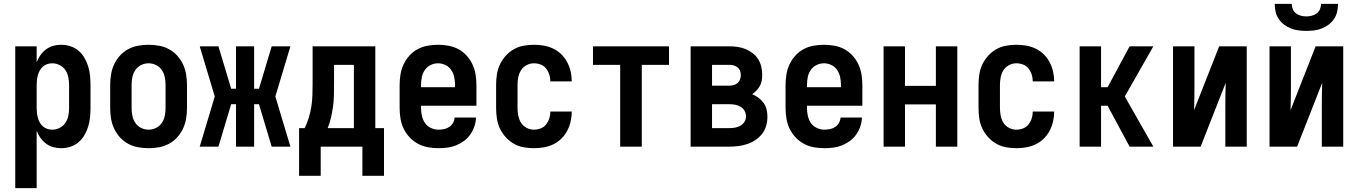

<svg xmlns="http://www.w3.org/2000/svg" viewBox="-20 -760 7040 995"><path d="M59 215V-520H170V-438Q178 -458 190 -475Q202 -492 219 -504.5Q236 -517 256 -522.5Q276 -528 297 -528Q321 -528 344.5 -520.5Q368 -513 386.5 -497.5Q405 -482 417.5 -460.5Q430 -439 437 -416Q444 -393 446.5 -368.5Q449 -344 449 -320V-200Q449 -176 446.5 -151.5Q444 -127 437 -104Q430 -81 417.5 -59.5Q405 -38 386.5 -22.5Q368 -7 344.5 0.5Q321 8 297 8Q276 8 256 2.5Q236 -3 219 -15.5Q202 -28 190 -45Q178 -62 170 -82V215ZM251 -88Q271 -88 289.5 -97.5Q308 -107 319 -123.5Q330 -140 334 -160Q338 -180 338 -200V-320Q338 -340 334 -360Q330 -380 319 -396.5Q308 -413 289.5 -422.5Q271 -432 251 -432Q238 -432 225.5 -428Q213 -424 203 -415.5Q193 -407 186.5 -395.5Q180 -384 176.5 -371.5Q173 -359 171.5 -346Q170 -333 170 -320V-200Q170 -187 171.5 -174Q173 -161 176.5 -148.5Q180 -136 186.5 -124.5Q193 -113 203 -104.5Q213 -96 225.5 -92Q238 -88 251 -88Z M750 8Q723 8 695.5 3Q668 -2 644 -15Q620 -28 601.5 -48.5Q583 -69 571.5 -93.5Q560 -118 555.5 -145.5Q551 -173 551 -200V-320Q551 -347 555.5 -374.5Q560 -402 571.5 -426.5Q583 -451 601.5 -471.5Q620 -492 644 -505Q668 -518 695.5 -523Q723 -528 750 -528Q777 -528 804.5 -523Q832 -518 856 -505Q880 -492 898.5 -471.5Q917 -451 928.5 -426.5Q940 -402 944.5 -374.5Q949 -347 949 -320V-200Q949 -173 944.5 -145.5Q940 -118 928.5 -93.5Q917 -69 898.5 -48.5Q880 -28 856 -15Q832 -2 804.5 3Q777 8 750 8ZM750 -88Q770 -88 788.5 -97Q807 -106 818.5 -123Q830 -140 834 -160Q838 -180 838 -200V-320Q838 -340 834 -360Q830 -380 818.5 -397Q807 -414 788.5 -423Q770 -432 750 -432Q730 -432 711.5 -423Q693 -414 681.5 -397Q670 -380 666 -360Q662 -340 662 -320V-200Q662 -180 666 -160Q670 -140 681.5 -123Q693 -106 711.5 -97Q730 -88 750 -88Z M1485 0H1388L1322 -220H1297V0H1203V-220H1178L1112 0H1015L1093 -260L1015 -520H1112L1178 -300H1203V-520H1297V-300H1322L1388 -520H1485L1407 -260Z M1530 151V-96H1559Q1572 -123 1580.5 -151Q1589 -179 1593.5 -208Q1598 -237 1599 -266.5Q1600 -296 1600 -325V-520H1925V-96H1970V151H1858V0H1642V151ZM1678 -96H1814V-424H1711V-325Q1711 -296 1710.5 -267Q1710 -238 1706 -209Q1702 -180 1695.5 -151.5Q1689 -123 1678 -96Z M2252 8Q2225 8 2197.5 3Q2170 -2 2146 -15Q2122 -28 2103 -48Q2084 -68 2072 -93Q2060 -118 2055.5 -145.5Q2051 -173 2051 -200V-320Q2051 -347 2055.5 -374.5Q2060 -402 2071.5 -426.5Q2083 -451 2101.5 -471.5Q2120 -492 2144 -505Q2168 -518 2195.5 -523Q2223 -528 2250 -528Q2277 -528 2304.5 -523Q2332 -518 2356 -505Q2380 -492 2398.5 -471.5Q2417 -451 2428.5 -426.5Q2440 -402 2444.5 -374.5Q2449 -347 2449 -320V-212H2162V-200Q2162 -180 2166.5 -159.5Q2171 -139 2182.5 -122.5Q2194 -106 2213 -97Q2232 -88 2252 -88Q2267 -88 2281.5 -91Q2296 -94 2308 -102Q2320 -110 2327.5 -123Q2335 -136 2336 -151H2447Q2446 -127 2438.5 -105Q2431 -83 2417.5 -63.5Q2404 -44 2385 -30Q2366 -16 2344 -7Q2322 2 2299 5Q2276 8 2252 8ZM2162 -308H2338V-320Q2338 -340 2334 -360Q2330 -380 2318.5 -397Q2307 -414 2288.5 -423Q2270 -432 2250 -432Q2230 -432 2211.5 -423Q2193 -414 2181.5 -397Q2170 -380 2166 -360Q2162 -340 2162 -320Z M2747 8Q2720 8 2693 3Q2666 -2 2642.5 -15.5Q2619 -29 2600.5 -49.5Q2582 -70 2570.5 -94.5Q2559 -119 2555 -146Q2551 -173 2551 -200V-320Q2551 -347 2555 -374Q2559 -401 2570.5 -425.5Q2582 -450 2600.5 -470.5Q2619 -491 2642.5 -504.5Q2666 -518 2693 -523Q2720 -528 2747 -528Q2773 -528 2798.5 -523.5Q2824 -519 2847 -508Q2870 -497 2888.5 -479Q2907 -461 2919 -438.5Q2931 -416 2937 -390.5Q2943 -365 2943 -340V-338H2832V-339Q2832 -357 2826.5 -374Q2821 -391 2810 -405Q2799 -419 2782 -425.5Q2765 -432 2747 -432Q2727 -432 2709 -422.5Q2691 -413 2680.5 -396.5Q2670 -380 2666 -360Q2662 -340 2662 -320V-200Q2662 -180 2666 -160Q2670 -140 2680.5 -123.5Q2691 -107 2709 -97.5Q2727 -88 2747 -88Q2765 -88 2782 -94.5Q2799 -101 2810 -115Q2821 -129 2826.5 -146Q2832 -163 2832 -181V-182H2943V-180Q2943 -155 2937 -129.5Q2931 -104 2919 -81.5Q2907 -59 2888.5 -41Q2870 -23 2847 -12Q2824 -1 2798.5 3.5Q2773 8 2747 8Z M3194 0V-424H3053V-520H3447V-424H3306V0Z M3559 0V-520H3759Q3781 -520 3802 -517Q3823 -514 3843 -506Q3863 -498 3880 -485Q3897 -472 3908.5 -454Q3920 -436 3925 -415Q3930 -394 3930 -373Q3930 -358 3927.5 -343Q3925 -328 3918 -315Q3911 -302 3900.5 -291Q3890 -280 3878 -272Q3895 -265 3910.5 -253.5Q3926 -242 3937 -227Q3948 -212 3952.5 -193Q3957 -174 3957 -156Q3957 -132 3950.5 -108.5Q3944 -85 3929.5 -66.5Q3915 -48 3895 -34.5Q3875 -21 3852.5 -13.5Q3830 -6 3806.5 -3Q3783 0 3759 0ZM3670 -316H3759Q3771 -316 3782 -319Q3793 -322 3802 -329.5Q3811 -337 3815 -348Q3819 -359 3819 -371Q3819 -382 3815 -393Q3811 -404 3802 -411Q3793 -418 3782 -421Q3771 -424 3759 -424H3670ZM3670 -96H3759Q3774 -96 3789 -98.5Q3804 -101 3817 -108.5Q3830 -116 3838 -129Q3846 -142 3846 -157Q3846 -173 3838 -186.5Q3830 -200 3817 -207.5Q3804 -215 3789 -217.5Q3774 -220 3759 -220H3670Z M4252 8Q4225 8 4197.5 3Q4170 -2 4146 -15Q4122 -28 4103 -48Q4084 -68 4072 -93Q4060 -118 4055.5 -145.5Q4051 -173 4051 -200V-320Q4051 -347 4055.5 -374.5Q4060 -402 4071.5 -426.5Q4083 -451 4101.5 -471.5Q4120 -492 4144 -505Q4168 -518 4195.5 -523Q4223 -528 4250 -528Q4277 -528 4304.5 -523Q4332 -518 4356 -505Q4380 -492 4398.5 -471.5Q4417 -451 4428.5 -426.5Q4440 -402 4444.5 -374.5Q4449 -347 4449 -320V-212H4162V-200Q4162 -180 4166.5 -159.5Q4171 -139 4182.5 -122.5Q4194 -106 4213 -97Q4232 -88 4252 -88Q4267 -88 4281.5 -91Q4296 -94 4308 -102Q4320 -110 4327.5 -123Q4335 -136 4336 -151H4447Q4446 -127 4438.5 -105Q4431 -83 4417.5 -63.5Q4404 -44 4385 -30Q4366 -16 4344 -7Q4322 2 4299 5Q4276 8 4252 8ZM4162 -308H4338V-320Q4338 -340 4334 -360Q4330 -380 4318.5 -397Q4307 -414 4288.5 -423Q4270 -432 4250 -432Q4230 -432 4211.5 -423Q4193 -414 4181.5 -397Q4170 -380 4166 -360Q4162 -340 4162 -320Z M4559 0V-520H4670V-315H4830V-520H4941V0H4830V-219H4670V0Z M5247 8Q5220 8 5193 3Q5166 -2 5142.5 -15.5Q5119 -29 5100.5 -49.5Q5082 -70 5070.5 -94.5Q5059 -119 5055 -146Q5051 -173 5051 -200V-320Q5051 -347 5055 -374Q5059 -401 5070.5 -425.5Q5082 -450 5100.5 -470.5Q5119 -491 5142.5 -504.5Q5166 -518 5193 -523Q5220 -528 5247 -528Q5273 -528 5298.5 -523.5Q5324 -519 5347 -508Q5370 -497 5388.5 -479Q5407 -461 5419 -438.5Q5431 -416 5437 -390.5Q5443 -365 5443 -340V-338H5332V-339Q5332 -357 5326.5 -374Q5321 -391 5310 -405Q5299 -419 5282 -425.5Q5265 -432 5247 -432Q5227 -432 5209 -422.5Q5191 -413 5180.5 -396.5Q5170 -380 5166 -360Q5162 -340 5162 -320V-200Q5162 -180 5166 -160Q5170 -140 5180.5 -123.5Q5191 -107 5209 -97.5Q5227 -88 5247 -88Q5265 -88 5282 -94.5Q5299 -101 5310 -115Q5321 -129 5326.5 -146Q5332 -163 5332 -181V-182H5443V-180Q5443 -155 5437 -129.5Q5431 -104 5419 -81.5Q5407 -59 5388.5 -41Q5370 -23 5347 -12Q5324 -1 5298.5 3.5Q5273 8 5247 8Z M5575 0V-520H5686V-308H5720L5834 -520H5957L5809 -260L5957 0H5834L5720 -212H5686V0Z M6059 0V-520H6170V-312Q6170 -281 6169.5 -250.5Q6169 -220 6168 -189L6298 -520H6441V0H6330V-208Q6330 -239 6330.5 -269.5Q6331 -300 6332 -331L6202 0Z M6559 0V-520H6670V-312Q6670 -281 6669.5 -250.5Q6669 -220 6668 -189L6798 -520H6941V0H6830V-208Q6830 -239 6830.5 -269.5Q6831 -300 6832 -331L6702 0ZM6750 -600Q6730 -600 6709.5 -602.5Q6689 -605 6670 -612.5Q6651 -620 6634.5 -632.5Q6618 -645 6606.5 -662Q6595 -679 6590.5 -699.5Q6586 -720 6586 -740H6674Q6674 -726 6679.5 -712.5Q6685 -699 6696.5 -690.5Q6708 -682 6722 -678.5Q6736 -675 6750 -675Q6764 -675 6778 -678.5Q6792 -682 6803.5 -690.5Q6815 -699 6820.5 -712.5Q6826 -726 6826 -740H6914Q6914 -720 6909.5 -699.5Q6905 -679 6893.5 -662Q6882 -645 6865.5 -632.5Q6849 -620 6830 -612.5Q6811 -605 6790.5 -602.5Q6770 -600 6750 -600Z"/></svg>

Font: Iosevka SS18
Style: Bold
Weight: 700
Monospace: yes
Designer: Belleve Invis
Foundry: Belleve Invis
Version: Version 25.1.1; ttfautohint (v1.8.4)